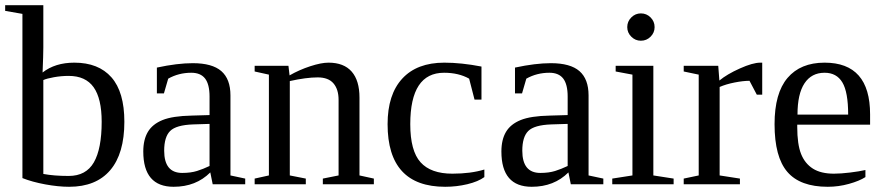

<svg xmlns="http://www.w3.org/2000/svg" viewBox="-20 -714 3426 744"><path d="M374 -242.2Q374 -332 342.8 -376Q311.5 -419.9 246.1 -419.9Q217.3 -419.9 189 -414.8Q160.6 -409.7 147.9 -403.8V-40Q189 -32.2 246.1 -32.2Q313.5 -32.2 343.8 -85Q374 -137.7 374 -242.2ZM66.9 -660.2 0 -671.9V-693.8H147.9V-529.8Q147.9 -503.4 145 -433.1Q193.8 -471.2 268.1 -471.2Q361.8 -471.2 411.9 -414.3Q461.9 -357.4 461.9 -242.2Q461.9 -118.7 407 -54.4Q352.1 9.8 248 9.8Q206.1 9.8 155.5 0.5Q105 -8.8 66.9 -23.9Z M727.1 -469.2Q802.2 -469.2 837.6 -438.5Q873 -407.7 873 -344.2V-34.2L930.2 -22V0H804.2L794.9 -45.9Q739.3 9.8 652.8 9.8Q535.2 9.8 535.2 -127Q535.2 -172.9 553 -202.9Q570.8 -232.9 609.9 -248.8Q648.9 -264.6 723.1 -266.1L792 -268.1V-339.8Q792 -387.2 774.7 -409.7Q757.3 -432.1 721.2 -432.1Q672.4 -432.1 631.8 -409.2L615.2 -352.1H587.9V-452.1Q667 -469.2 727.1 -469.2ZM792 -233.9 728 -231.9Q662.6 -229.5 639.4 -206.5Q616.2 -183.6 616.2 -129.9Q616.2 -43.9 686 -43.9Q719.2 -43.9 743.4 -51.5Q767.6 -59.1 792 -70.8Z M1102.1 -421.9Q1139.6 -443.4 1182.1 -457.3Q1224.6 -471.2 1252.9 -471.2Q1312.5 -471.2 1342.8 -436.5Q1373 -401.9 1373 -335.9V-34.2L1428.7 -22V0H1231V-22L1292 -34.2V-327.1Q1292 -367.7 1272.2 -390.9Q1252.4 -414.1 1210.9 -414.1Q1167 -414.1 1103 -399.9V-34.2L1165 -22V0H966.8V-22L1022 -34.2V-424.8L966.8 -437V-459H1097.7Z M1856.9 -27.8Q1833 -10.3 1791 -0.2Q1749 9.8 1705.1 9.8Q1481.9 9.8 1481.9 -232.9Q1481.9 -347.7 1538.8 -409.4Q1595.7 -471.2 1701.7 -471.2Q1767.6 -471.2 1845.7 -456.1V-328.1H1818.8L1797.9 -409.2Q1757.3 -432.1 1700.7 -432.1Q1569.8 -432.1 1569.8 -232.9Q1569.8 -129.4 1609.6 -85.2Q1649.4 -41 1732.9 -41Q1804.2 -41 1856.9 -57.1Z M2114.7 -469.2Q2189.9 -469.2 2225.3 -438.5Q2260.7 -407.7 2260.7 -344.2V-34.2L2317.9 -22V0H2191.9L2182.6 -45.9Q2127 9.8 2040.5 9.8Q1922.9 9.8 1922.9 -127Q1922.9 -172.9 1940.7 -202.9Q1958.5 -232.9 1997.6 -248.8Q2036.6 -264.6 2110.8 -266.1L2179.7 -268.1V-339.8Q2179.7 -387.2 2162.4 -409.7Q2145 -432.1 2108.9 -432.1Q2060.1 -432.1 2019.5 -409.2L2002.9 -352.1H1975.6V-452.1Q2054.7 -469.2 2114.7 -469.2ZM2179.7 -233.9 2115.7 -231.9Q2050.3 -229.5 2027.1 -206.5Q2003.9 -183.6 2003.9 -129.9Q2003.9 -43.9 2073.7 -43.9Q2106.9 -43.9 2131.1 -51.5Q2155.3 -59.1 2179.7 -70.8Z M2516.6 -608.9Q2516.6 -587.4 2501 -571.8Q2485.4 -556.2 2463.4 -556.2Q2441.9 -556.2 2426.3 -571.8Q2410.6 -587.4 2410.6 -608.9Q2410.6 -630.9 2426.3 -646.5Q2441.9 -662.1 2463.4 -662.1Q2485.4 -662.1 2501 -646.5Q2516.6 -630.9 2516.6 -608.9ZM2511.7 -34.2 2590.3 -22V0H2352.5V-22L2430.7 -34.2V-424.8L2365.7 -437V-459H2511.7Z M2933.6 -471.2V-347.2H2912.6L2884.3 -400.9Q2859.9 -400.9 2826.4 -394.3Q2793 -387.7 2768.6 -377V-34.2L2847.2 -22V0H2629.4V-22L2687.5 -34.2V-424.8L2629.4 -437V-459H2763.2L2767.6 -401.9Q2796.9 -426.3 2846.9 -448.7Q2897 -471.2 2926.3 -471.2Z M3069.3 -231V-222.2Q3069.3 -154.8 3084.2 -117.4Q3099.1 -80.1 3130.1 -60.5Q3161.1 -41 3211.4 -41Q3237.8 -41 3273.9 -45.4Q3310.1 -49.8 3333.5 -55.2V-27.8Q3310.1 -12.7 3269.8 -1.5Q3229.5 9.8 3187.5 9.8Q3080.6 9.8 3031 -47.9Q2981.4 -105.5 2981.4 -232.9Q2981.4 -353 3031.7 -412.1Q3082 -471.2 3175.3 -471.2Q3351.6 -471.2 3351.6 -271V-231ZM3175.3 -432.1Q3124.5 -432.1 3097.4 -391.1Q3070.3 -350.1 3070.3 -270H3266.6Q3266.6 -357.4 3244.1 -394.8Q3221.7 -432.1 3175.3 -432.1Z"/></svg>

Font: Liberation Serif
Style: Regular
Weight: 400
Designer: Steve Matteson
Foundry: Ascender Corporation
Version: Version 2.1.5